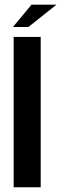

<svg xmlns="http://www.w3.org/2000/svg" viewBox="-20 -787 257 807"><path d="M37.4 0V-631.9H151.1V0ZM34.3 -673.4 112.5 -767.5H217.5L99.2 -673.4Z"/></svg>

Font: Alumni Sans SC Thin
Style: Regular
Weight: 100
Designer: Robert E. Leuschke
Foundry: Robert E. Leuschke
Version: Version 1.018